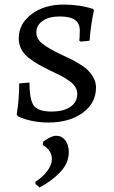

<svg xmlns="http://www.w3.org/2000/svg" viewBox="-20 -527 499 840"><path d="M191 9C253 9 303.3 -5.2 342 -33.5C380.7 -61.8 400 -98.7 400 -144C400 -169.3 389.3 -193.3 368 -216C360.7 -224.7 348.7 -234.2 332 -244.5C315.3 -254.8 302.5 -262.2 293.5 -266.5L237 -293.5C208.3 -307.2 184.8 -321 166.5 -335C148.2 -349 139 -366 139 -386C139 -406 148.2 -422.5 166.5 -435.5C184.8 -448.5 209.7 -455 241 -455C272.3 -455 294.8 -449.8 308.5 -439.5C322.2 -429.2 329 -414 329 -394C329 -374 328.3 -359 327 -349L333 -345L372 -349C375.3 -396.3 381.7 -440.3 391 -481L387 -488C347.7 -500.7 304.7 -507 258 -507C202 -507 155.3 -493 118 -465C80.7 -437 62 -401.7 62 -359C62 -325.7 76 -297.7 104 -275C118.7 -263.7 132.3 -254.3 145 -247C157.7 -239.7 173.7 -231.2 193 -221.5L250 -194C257.3 -190 268 -183.3 282 -174C306 -157.3 318 -138 318 -116C318 -92.7 308.2 -74 288.5 -60C268.8 -46 240.7 -39 204 -39C167.3 -39 142.3 -47.2 129 -63.5C115.7 -79.8 109 -114 109 -166L64 -162C64 -114 60.3 -69 53 -27L58 -18C78.7 -8.7 100.2 -1.8 122.5 2.5C144.8 6.8 167.7 9 191 9ZM169 93 167 107C193.7 123 207 143.7 207 169C207 185.7 200.2 203.2 186.5 221.5C172.8 239.8 155.7 255.3 135 268V278L153 293C187.7 275 217.7 252.8 243 226.5C268.3 200.2 281 170.7 281 138C281 116.7 275.8 99.5 265.5 86.5C255.2 73.5 242.2 67 226.5 67C210.8 67 191.7 75.7 169 93Z"/></svg>

Font: Alegreya SC
Style: Regular
Weight: 400
Designer: Juan Pablo del Peral
Foundry: Juan Pablo del Peral
Version: Version 1.003